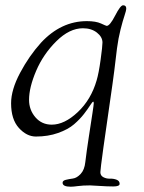

<svg xmlns="http://www.w3.org/2000/svg" viewBox="-20 -507 547 727"><path d="M22 -116Q22 -167 56 -231Q90 -295 135 -345Q211 -427 309 -427Q343 -427 362.5 -418Q382 -409 384 -409Q396 -409 416 -448Q436 -487 446 -487Q458 -487 458 -475Q458 -467 451.5 -448Q445 -429 436.5 -395.5Q428 -362 423 -324Q411 -222 406 -189Q360 126 360 145Q360 158 371.5 164Q383 170 396.5 169.5Q410 169 421.5 173.5Q433 178 433 189Q433 199 409 199Q386 199 357 197Q328 195 321 195Q294 195 275.5 197.5Q257 200 248 200Q217 200 217 185Q217 177 229 174Q241 171 256 169Q271 167 285.5 151.5Q300 136 303 107Q308 65 316.5 10Q325 -45 330 -78Q335 -111 335 -116Q335 -122 333 -122Q330 -122 321.5 -108.5Q313 -95 298 -75.5Q283 -56 260.5 -36.5Q238 -17 200 -3.5Q162 10 116 10Q81 10 51.5 -22.5Q22 -55 22 -116ZM90 -129Q90 -91 114 -63Q138 -35 176 -35Q224 -35 274.5 -82.5Q325 -130 346 -203Q354 -230 361 -281Q368 -332 368 -346Q368 -367 347 -383.5Q326 -400 294 -400Q243 -400 193.5 -351Q144 -302 117 -239Q90 -176 90 -129Z"/></svg>

Font: OFL Sorts Mill Goudy TT
Style: Italic
Weight: 500
Italic angle: -6°
Version: Version 003.000